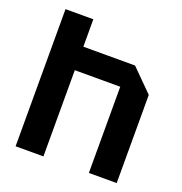

<svg xmlns="http://www.w3.org/2000/svg" viewBox="-127 -811 873 921"><g transform="rotate(20 310.0 -350.0)"><path d="M52 0V-700H194V-560H458L568 -450V0H426V-440H194V0Z"/></g></svg>

Font: Tektur SemiBold
Style: Regular
Weight: 600
Designer: Adam Jagosz
Foundry: Adam Jagosz
Version: Version 1.005;gftools[0.9.30]